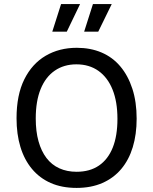

<svg xmlns="http://www.w3.org/2000/svg" viewBox="-20 -907 750 940"><path d="M355 13Q283 13 228.5 -11Q174 -35 136.5 -80Q99 -125 80 -187.5Q61 -250 61 -328Q61 -442 99 -518.5Q137 -595 203.5 -634Q270 -673 356 -673Q423 -673 477 -650Q531 -627 569 -582Q607 -537 628 -472.5Q649 -408 649 -326Q649 -249 630 -186.5Q611 -124 573.5 -79.5Q536 -35 481 -11Q426 13 355 13ZM355 -66Q420 -66 464.5 -96.5Q509 -127 532 -184.5Q555 -242 555 -325Q555 -409 531 -468.5Q507 -528 462 -560Q417 -592 354 -592Q293 -592 248 -561Q203 -530 179 -471Q155 -412 155 -327Q155 -264 168.5 -215.5Q182 -167 207.5 -133.5Q233 -100 270.5 -83Q308 -66 355 -66ZM307 -752H236L279 -887H372ZM461 -752H392L435 -887H527Z"/></svg>

Font: Bricolage Grotesque 18pt
Style: Regular
Weight: 400
Version: Version 1.001;gftools[0.9.33.dev8+g029e19f]